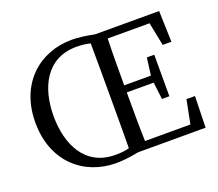

<svg xmlns="http://www.w3.org/2000/svg" viewBox="-126 -927 1275 1121"><g transform="rotate(-20 511.5 -367.0)"><path d="M516 -339C516 -238 516 -139 515 -41C488 -33 462 -31 428 -31C241 -31 166 -191 166 -367C166 -542 241 -702 429 -702C461 -702 487 -699 515 -692C516 -593 516 -493 516 -393ZM929 -195 900 -48H618C615 -145 615 -243 615 -351H782L795 -245H841V-503H795L781 -395H615C615 -494 615 -590 618 -685H878L907 -540H961L955 -733H557C503 -744 456 -750 418 -750C217 -750 53 -610 53 -367C53 -124 216 16 418 16C456 16 503 11 557 0H977L982 -195Z"/></g></svg>

Font: Noto Serif CJK JP Medium
Style: Regular
Weight: 500
Designer: Ryoko NISHIZUKA 西塚涼子 (kana & ideographs); Frank Grießhammer (Latin, Greek & Cyrillic); Wenlong ZHANG 张文龙 (bopomofo); San
Foundry: Adobe Systems Incorporated
Version: Version 1.000;PS 1;hotconv 16.6.53;makeotf.lib2.5.65590